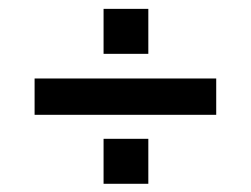

<svg xmlns="http://www.w3.org/2000/svg" viewBox="-20 -584 580 444"><path d="M60 -318.5H480V-402.5H60ZM219.5 -159H323V-263H219.5ZM219.5 -459.5H323V-563.5H219.5Z"/></svg>

Font: Eudonet SemiBold
Style: Regular
Weight: 600
Designer: Mikhail Sharanda
Foundry: Mikhail Sharanda
Version: Version 4.503;Glyphs 3.1.2 (3151)